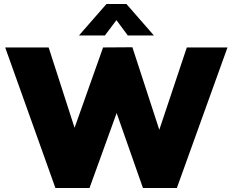

<svg xmlns="http://www.w3.org/2000/svg" viewBox="-20 -943 1167 963"><path d="M1121 -705 867 0H697L565 -376L429 0H258L6 -705H224L354 -302L497 -705L644 -706L779 -292L917 -705ZM376 -765 514 -923H614L752 -765H621L564 -842L506 -765Z"/></svg>

Font: Nunito Sans Heavy
Style: Regular
Weight: 400
Designer: Vernon Adams
Foundry: Vernon Adams
Version: Version 2.500